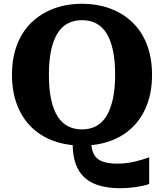

<svg xmlns="http://www.w3.org/2000/svg" viewBox="-20 -748 862 1009"><path d="M362 0 459 -10Q459 35 473 62Q487 89 518 100.5Q549 112 597 112Q632 112 662 106.5Q692 101 718 93.5Q744 86 764 79V219Q735 229 694 235Q653 241 611 241Q529 241 473 216.5Q417 192 389 139Q361 86 362 0ZM411 17Q329 17 261.5 -7.5Q194 -32 145 -80Q96 -128 69.5 -197.5Q43 -267 43 -355Q43 -443 69.5 -512.5Q96 -582 145 -629.5Q194 -677 261.5 -702.5Q329 -728 411 -728Q493 -728 560.5 -702.5Q628 -677 677 -629.5Q726 -582 752.5 -512.5Q779 -443 779 -355Q779 -267 752.5 -197.5Q726 -128 677 -80Q628 -32 560.5 -7.5Q493 17 411 17ZM411 -68Q453 -68 485 -85Q517 -102 539 -137.5Q561 -173 573 -227Q585 -281 585 -355Q585 -429 573.5 -483Q562 -537 540 -572.5Q518 -608 485.5 -625Q453 -642 411 -642Q369 -642 336.5 -625Q304 -608 282 -572.5Q260 -537 248.5 -483Q237 -429 237 -355Q237 -281 248.5 -227Q260 -173 282 -137.5Q304 -102 336.5 -85Q369 -68 411 -68Z"/></svg>

Font: Roboto Serif
Style: Bold
Weight: 700
Designer: Greg Gazdowicz
Foundry: Commercial Type
Version: Version 1.008